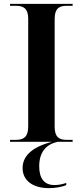

<svg xmlns="http://www.w3.org/2000/svg" viewBox="-20 -734 428 994"><path d="M32 0H250C137 29 97 80 97 136C97 203 153 240 233 240C266 240 302 234 323 224V213C300 221 280 224 262 224C210 224 183 191 183 127C183 54 218 14 278 0H356V-10H325C286 -10 263 -24 263 -78V-636C263 -690 286 -704 325 -704H356V-714H32V-704H63C101 -704 126 -690 126 -638V-78C126 -24 101 -10 63 -10H32Z"/></svg>

Font: Noto Serif Display SemiBold
Style: Regular
Weight: 600
Designer: Monotype Design Team
Foundry: Monotype Imaging Inc.
Version: Version 2.009